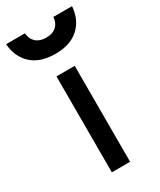

<svg xmlns="http://www.w3.org/2000/svg" viewBox="-228 -802 721 865"><g transform="rotate(-30 132.5 -369.0)"><path d="M85 0V-499H180V0ZM-39 -738H59Q61 -708 80.5 -690.5Q100 -673 133 -673Q167 -673 186 -690.5Q205 -708 207 -738H304Q299 -670 255 -629.5Q211 -589 133 -589Q54 -589 10 -629.5Q-34 -670 -39 -738Z"/></g></svg>

Font: TitilliumText22L Lt
Style: Medium
Weight: 500
Designer: Campivisivi
Foundry: Campivisivi
Version: 1.000